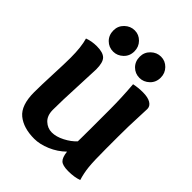

<svg xmlns="http://www.w3.org/2000/svg" viewBox="-250 -1036 1182 1182"><g transform="rotate(45 340.5 -445.0)"><path d="M457 -77Q415 -36 360.5 -13Q306 10 258 10Q164 10 109.5 -34.5Q55 -79 55 -192Q55 -251 59.5 -352Q64 -453 64 -501Q64 -595 47 -652Q84 -666 128 -666Q182 -666 204 -644Q226 -622 226 -562Q226 -540 219.5 -407.5Q213 -275 213 -198Q213 -147 241.5 -120.5Q270 -94 307 -94Q345 -94 388.5 -116.5Q432 -139 459 -169Q459 -176 459.5 -201.5Q460 -227 460 -288.5Q460 -350 460 -446Q460 -548 451 -658Q489 -666 529 -666Q573 -666 597 -651.5Q621 -637 621 -612L618 -534Q614 -455 614 -366V-259Q614 -152 619 -104Q624 -56 638 -11Q601 3 547 3Q498 3 480 -14Q462 -31 457 -77ZM451 -713Q413 -713 386.5 -739.5Q360 -766 360 -807Q360 -846 388 -873Q416 -900 453 -900Q490 -900 516.5 -873Q543 -846 543 -807Q543 -766 515 -739.5Q487 -713 451 -713ZM222 -713Q184 -713 157.5 -739.5Q131 -766 131 -807Q131 -846 159 -873Q187 -900 224 -900Q261 -900 287.5 -873Q314 -846 314 -807Q314 -766 286 -739.5Q258 -713 222 -713Z"/></g></svg>

Font: Overlock Black
Style: Regular
Weight: 900
Designer: Dario Muhafara
Foundry: Dario Manuel Muhafara
Version: Version 1.002